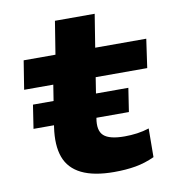

<svg xmlns="http://www.w3.org/2000/svg" viewBox="-75 -707 711 785"><g transform="rotate(-10 280.0 -314.5)"><path d="M337 11Q253 11 202 -14Q151 -39 133 -88.5Q115 -138 126 -213L153 -384H32L51 -503H183L205 -640H370L348 -503H560L543 -384H329L303 -219Q294 -168 317.5 -146.5Q341 -125 404 -125Q430 -125 456 -128.5Q482 -132 506 -140L505 -21Q466 -3 426 4Q386 11 337 11ZM42 -220 57 -318H453L438 -220Z"/></g></svg>

Font: Nunito Sans 7pt Expanded ExtraBold
Style: Italic
Weight: 800
Width: 7
Italic angle: -9°
Designer: Vernon Adams
Foundry: Vernon Adams
Version: Version 3.101;gftools[0.9.27]